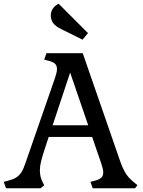

<svg xmlns="http://www.w3.org/2000/svg" viewBox="-36 -1001 762 1021"><path d="M-4 0 -16 -34 7 -40Q34 -47 50 -57Q66 -67 77.5 -84.5Q89 -102 99 -133L256 -585Q261 -601 264 -612.5Q267 -624 267 -634Q267 -653 256 -662.5Q245 -672 222 -678L199 -684L211 -718H404L605 -138Q617 -105 629.5 -84Q642 -63 658 -48Q674 -33 695 -16L682 0H457L445 -34L468 -40Q491 -46 502 -55.5Q513 -65 513 -84Q513 -94 510 -105.5Q507 -117 502 -133L454 -273H223L199 -200Q188 -166 182 -141Q176 -116 176 -95Q176 -61 190 -34L199 -16L180 0ZM244 -335H433L337 -615ZM403 -790 290 -846Q259 -861 246.5 -878.5Q234 -896 234 -918Q234 -940 245.5 -956Q257 -972 276 -981L432 -825Z"/></svg>

Font: Gabriela
Style: Regular
Weight: 400
Designer: Eduardo Rodriguez Tunni
Foundry: Eduardo Rodriguez Tunni
Version: Version 2.001;gftools[0.9.26]